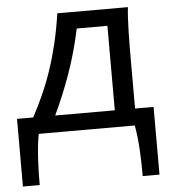

<svg xmlns="http://www.w3.org/2000/svg" viewBox="-52 -545 716 807"><g transform="rotate(-5 306.5 -141.5)"><path d="M424.8 -70.8V-427.2H295.4Q274.4 -328.1 243.4 -240.7Q212.4 -153.3 173.3 -70.8ZM80.6 -70.8Q104.5 -115.7 125.5 -162.4Q146.5 -209 164.1 -261Q181.6 -313 195.6 -371.3Q209.5 -429.7 219.7 -498H517.6Q515.1 -479 513.7 -452.4Q512.2 -425.8 511.5 -394.8Q510.7 -363.8 510.5 -329.1Q510.3 -294.4 510.3 -258.8V-70.8H588.4V214.8H517.6Q517.6 191.4 517.1 163.6Q516.6 135.7 514.9 106.9Q513.2 78.1 510.3 50.5Q507.3 22.9 502.9 0H97.7Q93.3 22.9 90.3 50.5Q87.4 78.1 85.7 106.9Q84 135.7 83.5 163.6Q83 191.4 83 214.8H12.2V-70.8Z"/></g></svg>

Font: Andika Cyr
Style: Regular
Weight: 400
Designer: Victor Gaultney, Annie Olsen, Julie Remington, Don Collingsworth, Eric Hays, Becca Hirsbrunner
Foundry: SIL International
Version: Version 5.000